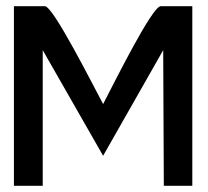

<svg xmlns="http://www.w3.org/2000/svg" viewBox="-20 -600 671 620"><path d="M25 0H118V-438L313 -97L507 -438L509 0H601V-580H499C471 -580 347 -329 313 -264C280 -325 152 -580 125 -580H25Z"/></svg>

Font: Charger Sport
Style: Bd
Weight: 700
Designer: Jasper
Foundry: Cannot Into Space Fonts
Version: Version 1.1